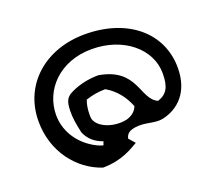

<svg xmlns="http://www.w3.org/2000/svg" viewBox="-113 -816 1082 966"><g transform="rotate(-20 428.0 -333.0)"><path d="M504 -137C559 -146 603 -121 649 -130C738 -149 809 -218 809 -346C809 -533 656 -664 426 -664C214 -664 58 -528 58 -331C58 -168 157 -44 284 -2C392 -3 451 -47 481 -63L452 -96C459 -124 476 -132 504 -137ZM322 -107C300 -113 279 -124 260 -137C198 -178 152 -248 152 -331C152 -465 261 -582 433 -582C602 -582 728 -477 728 -346C728 -274 710 -240 659 -223C574 -260 619 -413 420 -447C358 -447 300 -431 258 -407C237 -392 227 -376 226 -327C225 -292 231 -253 242 -205C259 -167 287 -141 331 -126L324 -107ZM538 -238 536 -235C527 -213 505 -195 476 -188C402 -173 322 -207 312 -255C311 -262 311 -270 311 -276C311 -302 315 -331 324 -352L328 -353C356 -362 389 -369 425 -369H429C480 -340 517 -293 538 -238Z"/></g></svg>

Font: Bluebird
Style: LiExt
Weight: 300
Designer: Jasper
Foundry: Cannot Into Space Fonts
Version: Version 0.98